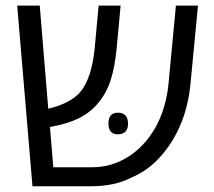

<svg xmlns="http://www.w3.org/2000/svg" viewBox="-20 -650 747 670"><path d="M40 -630.4H118.7L148.4 -270.5Q226.6 -289.6 260.3 -329.1Q300.3 -377.4 310.5 -482.4L324.2 -630.4H400.9L387.2 -482.9Q380.9 -415 365.7 -369.1Q350.6 -323.2 321.8 -289.6Q294.4 -256.8 254.9 -237.3Q215.3 -217.8 157.7 -207.5L154.3 -207L166 -66.4H302.2Q369.6 -66.4 427.2 -102.8Q484.9 -139.2 522.5 -205.1Q559.1 -271 567.9 -356.4L593.8 -630.4H670.9L644.5 -355.5Q633.8 -244.6 581.1 -158.7Q553.2 -113.8 518.3 -81.5Q483.4 -49.3 437.5 -29.8Q379.4 0 297.4 0H93.3ZM358.4 -218.8Q358.4 -256.8 391.6 -256.8Q408.7 -256.8 417.7 -247.1Q426.8 -237.3 426.8 -218.8Q426.8 -200.2 417.7 -190.7Q408.7 -181.2 391.6 -181.2Q358.4 -181.2 358.4 -218.8Z"/></svg>

Font: Viking Open Sans
Style: Regular
Weight: 400
Foundry: Ascender Corporation
Version: Version 2.001